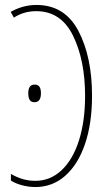

<svg xmlns="http://www.w3.org/2000/svg" viewBox="-20 -744 443 774"><path d="M24 -16V-43Q71 -15 122 -15Q183 -15 228.5 -58Q274 -101 298.5 -178.5Q323 -256 323 -357Q323 -501 274.5 -600Q226 -699 126 -699Q76 -699 36 -673L23 -696Q72 -724 127 -724Q241 -724 296 -619.5Q351 -515 351 -358Q351 -246 322.5 -163Q294 -80 242.5 -35Q191 10 123 10Q96 10 69.5 3Q43 -4 24 -16ZM119 -403Q133 -403 139 -394.5Q145 -386 145 -368Q145 -332 119 -332Q105 -332 99.5 -341.5Q94 -351 94 -368Q94 -403 119 -403Z"/></svg>

Font: Noto Sans Display Thin Cond
Style: Regular
Weight: 250
Width: 3
Designer: Monotype Design team
Foundry: Monotype Imaging Inc.
Version: Version 1.000